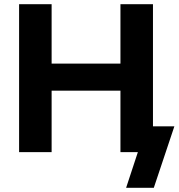

<svg xmlns="http://www.w3.org/2000/svg" viewBox="-20 -725 851 915"><path d="M581 170 637 0H558V-123H811L713 170ZM71 0V-705H226V-422H554V-705H709V0H554V-293H226V0Z"/></svg>

Font: Nunito Sans 12pt ExtraBold
Style: Regular
Weight: 800
Designer: Vernon Adams
Foundry: Vernon Adams
Version: Version 3.101;gftools[0.9.27]